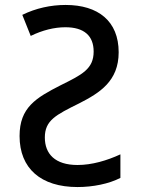

<svg xmlns="http://www.w3.org/2000/svg" viewBox="-20 -745 570 775"><path d="M293 10C355 10 420 -3 466 -27V-122C412 -97 351 -79 293 -79C202 -79 161 -124 161 -190C161 -259 205 -281 300 -328C382 -370 459 -417 459 -534C459 -660 376 -725 245 -725C185 -725 125 -712 70 -685L104 -600C151 -623 199 -635 244 -635C319 -635 358 -601 358 -537C358 -467 312 -444 225 -401C125 -350 59 -311 59 -196C59 -65 145 10 293 10Z"/></svg>

Font: Noto Sans Mono Condensed Medium
Style: Regular
Weight: 500
Width: 3
Designer: Monotype Design Team
Foundry: Monotype Imaging Inc.
Version: Version 2.014